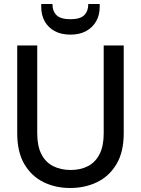

<svg xmlns="http://www.w3.org/2000/svg" viewBox="-20 -927 704 959"><path d="M330 12Q257 12 197 -17.5Q137 -47 101.5 -107.5Q66 -168 66 -262V-700H166V-261Q166 -198 186.5 -157.5Q207 -117 245 -97.5Q283 -78 333 -78Q383 -78 420 -97.5Q457 -117 477.5 -157.5Q498 -198 498 -261V-700H598V-262Q598 -168 562 -107.5Q526 -47 465.5 -17.5Q405 12 330 12ZM332 -754Q285 -754 252.5 -772Q220 -790 203 -821Q186 -852 186 -892V-907H242Q242 -871 262.5 -851Q283 -831 332 -831Q380 -831 400.5 -851Q421 -871 421 -907H478V-892Q478 -852 460.5 -821Q443 -790 410.5 -772Q378 -754 332 -754Z"/></svg>

Font: DM Sans 11pt Medium
Style: Regular
Weight: 500
Version: Version 4.004;gftools[0.9.30]